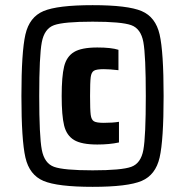

<svg xmlns="http://www.w3.org/2000/svg" viewBox="-20 -716 717 744"><path d="M63 -344Q63 -515 78.5 -582.5Q94 -650 148.5 -673Q203 -696 339 -696Q475 -696 529 -673Q583 -650 598.5 -582.5Q614 -515 614 -344Q614 -173 598.5 -105.5Q583 -38 529 -15Q475 8 339 8Q203 8 148.5 -15Q94 -38 78.5 -105.5Q63 -173 63 -344ZM545 -344Q545 -501 535.5 -553Q526 -605 488.5 -618.5Q451 -632 339 -632Q227 -632 189.5 -618.5Q152 -605 142 -552.5Q132 -500 132 -344Q132 -188 142 -135.5Q152 -83 189.5 -69.5Q227 -56 339 -56Q451 -56 488.5 -69.5Q526 -83 535.5 -135Q545 -187 545 -344ZM219 -344Q219 -420 228.5 -458.5Q238 -497 267 -514.5Q296 -532 357 -532Q411 -532 439 -523V-444Q405 -448 382 -448Q354 -448 344 -442Q334 -436 331.5 -417Q329 -398 329 -344Q329 -290 331.5 -271Q334 -252 344 -246Q354 -240 382 -240Q417 -240 441 -244V-164Q404 -156 357 -156Q296 -156 267 -173.5Q238 -191 228.5 -229.5Q219 -268 219 -344Z"/></svg>

Font: Saira Semi Condensed Black
Style: Regular
Weight: 900
Width: 4
Designer: Hector Gatti with collaboration of the Omnibus-Type team
Foundry: Omnibus-Type
Version: Version 1.001; ttfautohint (v1.8)